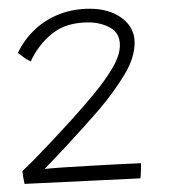

<svg xmlns="http://www.w3.org/2000/svg" viewBox="-20 -676 412 450"><path d="M310.5 -293.5Q310.5 -289 310.5 -283.8Q310.5 -278.5 310.2 -273.5Q310 -268.5 309.8 -264.5Q309.5 -260.5 309 -258L37.5 -245Q37 -248 36 -252.8Q35 -257.5 34 -263.2Q33 -269 32.5 -275Q55 -296 88.5 -331.5Q122 -367 151.5 -399.5Q174 -424.5 199.5 -455Q225 -485.5 243 -515.8Q261 -546 261 -570Q261 -598.5 238.5 -611Q216 -623.5 187 -623.5Q135.5 -623.5 103 -597.8Q70.5 -572 52 -532Q48.5 -533.5 42.8 -537Q37 -540.5 31.5 -544.8Q26 -549 22 -552Q37 -583.5 61.8 -606.8Q86.5 -630 119.2 -642.8Q152 -655.5 190.5 -655.5Q236 -655.5 265.8 -633.5Q295.5 -611.5 295.5 -576Q295.5 -540.5 271.5 -500.8Q247.5 -461 213 -420Q197.5 -402 177.5 -379.8Q157.5 -357.5 137.8 -336.2Q118 -315 103.5 -299.8Q89 -284.5 84.5 -280Q97 -281.5 126.5 -283.5Q156 -285.5 192 -287.5Q228 -289.5 260.2 -291.2Q292.5 -293 310.5 -293.5Z"/></svg>

Font: Grandstander Thin Thin
Style: Regular
Weight: 250
Version: Version 1.200